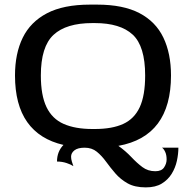

<svg xmlns="http://www.w3.org/2000/svg" viewBox="-20 -630 818 832"><path d="M612 182Q564 182 533 164.5Q502 147 480 121.5Q458 96 439.5 70.5Q421 45 399.5 27.5Q378 10 347 10Q317 10 302.5 21.5Q288 33 288 49Q288 59 291.5 70.5Q295 82 298 90Q288 83 268.5 76.5Q249 70 227 70Q227 27 255 -2Q151 -26 98 -101Q45 -176 45 -303Q45 -398 78.5 -466.5Q112 -535 183.5 -572.5Q255 -610 370 -610H401Q514 -610 584.5 -573Q655 -536 688 -467Q721 -398 721 -303Q721 -39 493 2Q525 25 549 50.5Q573 76 597 94Q621 112 653 112Q680 112 691 95.5Q702 79 702 61Q702 41 695.5 27.5Q689 14 682 10H753Q753 37 746.5 67Q740 97 724 123Q708 149 681 165.5Q654 182 612 182ZM380 -71H391Q466 -71 514 -93Q562 -115 585.5 -165.5Q609 -216 609 -303Q609 -430 555 -480Q501 -530 391 -530H380Q267 -530 212 -479Q157 -428 157 -303Q157 -217 181.5 -166Q206 -115 256 -93Q306 -71 380 -71Z"/></svg>

Font: Red Rose
Style: Regular
Weight: 400
Designer: Jaikishan Patel
Version: Version 2.000; ttfautohint (v1.8.3)